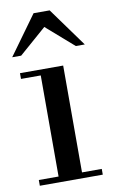

<svg xmlns="http://www.w3.org/2000/svg" viewBox="-84 -778 485 823"><g transform="rotate(-10 158.0 -366.5)"><path d="M107 -25V-465H21V-490H209V-25H295V0H21V-25ZM0 -563 123 -733H193L316 -563H277L158 -667L39 -563Z"/></g></svg>

Font: Justus
Style: Oldstyle
Weight: 500
Version: Version 001.000